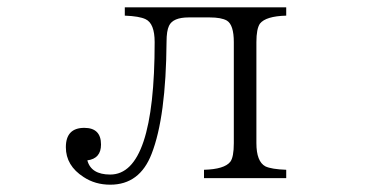

<svg xmlns="http://www.w3.org/2000/svg" viewBox="-20 -544 1040 528"><path d="M323.2 -523.9H767.1V-501Q710.9 -499.5 694.8 -479Q685.1 -464.8 685.1 -428.2V-150.4Q685.1 -99.6 710 -86.4Q726.6 -78.6 767.1 -77.1V-54.2H541V-77.1Q597.2 -78.6 613.3 -99.1Q623 -111.8 623 -150.4V-428.2Q623 -475.6 604 -487.3Q588.9 -496.1 556.2 -496.1H499Q455.6 -496.1 444.8 -473.1Q438 -459 438 -429.2Q436.5 -222.2 397 -121.1Q364.3 -36.1 283.2 -36.1Q241.7 -36.1 210 -57.1Q161.1 -88.4 161.1 -139.2Q161.1 -192.4 211.9 -192.4Q257.8 -192.4 257.8 -146.5Q257.8 -107.9 220.2 -103Q230.5 -64 283.2 -64Q405.3 -64 405.3 -428.2Q405.3 -479.5 380.4 -491.2Q363.3 -499.5 323.2 -501Z"/></svg>

Font: I.Ming
Style: Regular
Weight: 400
Designer: Ichiten Fonts Project
Version: Version 5.10 Mar 24, 2018